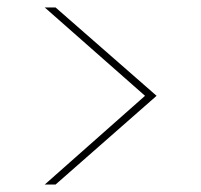

<svg xmlns="http://www.w3.org/2000/svg" viewBox="-20 -546 540 515"><path d="M100 -51 369 -289 100 -526H129L400 -289L129 -51Z"/></svg>

Font: DM Sans 9pt Thin
Style: Regular
Weight: 250
Version: Version 4.004;gftools[0.9.30]